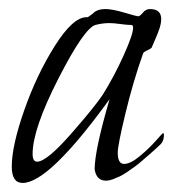

<svg xmlns="http://www.w3.org/2000/svg" viewBox="-20 -691 382 424"><path d="M332 -370Q331 -369 323 -361.5Q315 -354 310 -350Q305 -346 295.5 -337.5Q286 -329 279 -324Q272 -319 262 -312Q252 -305 244.5 -301.5Q237 -298 229 -295Q221 -292 214 -292Q193 -292 189 -317Q189 -359 222 -472Q88 -287 30 -287Q6 -287 6 -323Q6 -369 33.5 -447.5Q61 -526 101 -589.5Q141 -653 171 -653H174L185 -661Q194 -671 213 -671Q228 -671 255 -663Q282 -655 285 -655Q289 -655 295.5 -663Q302 -671 311 -671Q336 -671 336 -649Q336 -640 332.5 -629Q329 -618 322.5 -603.5Q316 -589 315 -586Q314 -584 305.5 -580Q297 -576 296 -573Q274 -511 257 -440.5Q240 -370 240 -354Q240 -329 254 -329Q268 -329 288.5 -346Q309 -363 324 -380Q339 -397 340 -397Q342 -397 342 -393Q342 -378 332 -370ZM266 -636Q260 -636 245.5 -638Q231 -640 221 -640Q207 -640 191 -636Q166 -629 109 -517.5Q52 -406 52 -351Q52 -334 62 -334Q83 -334 136.5 -395Q190 -456 207 -482Q232 -522 253 -568.5Q274 -615 274 -630Q274 -636 269 -636Z"/></svg>

Font: Bilbo Swash Caps
Style: Regular
Weight: 400
Designer: Robert E. Leuschke
Foundry: Robert E. Leuschke
Version: Version 1.002